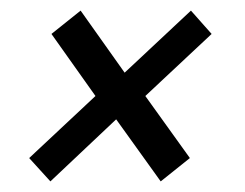

<svg xmlns="http://www.w3.org/2000/svg" viewBox="-20 -458 462 362"><path d="M338 -160 283 -116 199 -233 75 -116 35 -160 160 -277 77 -394 132 -438 215 -321 340 -438 379 -394 254 -277Z"/></svg>

Font: Cabin
Style: Medium Italic
Weight: 500
Designer: Pablo Impallari
Foundry: Pablo Impallari. www.impallari.com Igino Marini. www.ikern.com
Version: Version 1.005